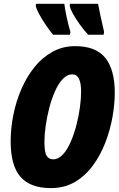

<svg xmlns="http://www.w3.org/2000/svg" viewBox="-20 -964 614 994"><path d="M243.2 9.8Q136.7 9.8 85.9 -48.6Q35.2 -106.9 35.2 -231.9Q35.2 -299.3 49.1 -369.1Q63 -439 90.6 -502.7Q118.2 -566.4 158.4 -616.5Q198.7 -666.5 251.7 -695.8Q304.7 -725.1 369.1 -725.1Q477.1 -725.1 525.6 -663.8Q574.2 -602.5 574.2 -483.9Q574.2 -426.3 562.5 -359.4Q550.8 -292.5 525.9 -227.3Q501 -162.1 461.9 -108.4Q422.9 -54.7 368.7 -22.5Q314.5 9.8 243.2 9.8ZM254.9 -139.2Q282.7 -139.2 305.4 -163.8Q328.1 -188.5 345.7 -228.8Q363.3 -269 375.5 -315.9Q387.7 -362.8 393.8 -408.4Q399.9 -454.1 399.9 -488.8Q399.9 -579.1 355 -579.1Q327.6 -579.1 304.7 -554.7Q281.7 -530.3 264.2 -490.2Q246.6 -450.2 234.6 -403.6Q222.7 -356.9 216.3 -311.3Q210 -265.6 210 -231Q210 -174.8 221.7 -157Q233.4 -139.2 254.9 -139.2ZM436 -784.2Q414.1 -808.6 393.3 -837.2Q372.6 -865.7 358.2 -891.8Q343.8 -918 340.8 -934.1L342.8 -944.3H487.8Q490.7 -926.3 498.5 -889.6Q506.3 -853 519 -798.3L516.1 -784.2ZM254.9 -784.2Q236.8 -805.7 216.8 -835.2Q196.8 -864.7 182.1 -892.1Q167.5 -919.4 165 -934.1L167 -944.3H313Q316.9 -913.6 325.7 -872.8Q334.5 -832 344.7 -798.3L341.8 -784.2Z"/></svg>

Font: Open Sans Condensed ExtraBold
Style: Italic
Weight: 800
Width: 3
Italic angle: -12°
Designer: Monotype Design Team
Foundry: Monotype Imaging Inc.
Version: Version 3.003; ttfautohint (v1.8.4)